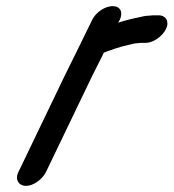

<svg xmlns="http://www.w3.org/2000/svg" viewBox="-20 -541 567 627"><path d="M281 -476 231 -374C219 -349 203 -318 191 -293L40 21C28 45 41 66 65 66C89 66 118 45 130 21L282 -295C293 -318 309 -347 319 -369C342 -378 374 -389 398 -394C407 -396 420 -400 430 -400C435 -401 441 -401 446 -401H456C480 -401 510 -422 522 -446C534 -470 522 -491 498 -491H488C481 -491 475 -491 469 -490C461 -490 452 -489 441 -486C416 -481 390 -475 366 -467L371 -476C383 -501 373 -521 348 -521C323 -521 293 -501 281 -476Z"/></svg>

Font: Electronic
Style: BlkUltIt
Weight: 900
Version: Version 1.011